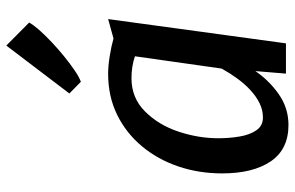

<svg xmlns="http://www.w3.org/2000/svg" viewBox="-183 -744 935 609"><g transform="rotate(-90 284.5 -439.5)"><path d="M192.5 8Q115.5 8 77.2 -48.2Q39 -104.5 39 -202.5Q39 -276.5 61.2 -341.8Q83.5 -407 125.2 -457Q167 -507 225 -535.5Q283 -564 355 -564Q380 -564 411 -559Q442 -554 467 -547L528.5 -564L451.5 0H355.5L363.5 -97Q333.5 -53 289.8 -22.5Q246 8 192.5 8ZM216.5 -73Q240 -73 261.8 -83.8Q283.5 -94.5 303.2 -112.8Q323 -131 340.2 -154.8Q357.5 -178.5 371.5 -204L410.5 -479Q378 -490 341 -490Q278.5 -490 235.5 -447Q192.5 -404 171.5 -340.8Q150.5 -277.5 150.5 -214.5Q150.5 -179.5 156 -147Q161.5 -114.5 175.8 -93.8Q190 -73 216.5 -73ZM329.5 -650.5 292.5 -687 444.5 -887 517.5 -814.5Q510.5 -801.5 493.8 -782.5Q477 -763.5 455 -742.8Q433 -722 409.5 -703Q386 -684 365 -669.8Q344 -655.5 329.5 -650.5Z"/></g></svg>

Font: Koeln Type Sans
Style: Italic
Weight: 400
Italic angle: -7.5°
Designer: Eben Sorkin
Foundry: Eben Sorkin
Version: Version 2.001